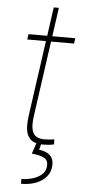

<svg xmlns="http://www.w3.org/2000/svg" viewBox="-60 -705 432 950"><g transform="rotate(5 156.5 -229.5)"><path d="M156.7 37.1Q177.7 39.1 195.1 47.4Q212.4 55.7 221.9 72.8Q231.4 89.8 227.5 119.6Q221.7 161.1 182.4 186.8Q143.1 212.4 82 212.4V188.5Q106.9 188.5 133.5 181.4Q160.2 174.3 179.4 158.9Q198.7 143.6 202.1 119.6Q206.5 87.4 186 75.2Q165.5 63 122.6 59.1L140.6 5.9Q108.9 -1.5 95.5 -32.2Q82 -63 90.8 -126.5L143.6 -501.5H50.8L54.7 -528.3H147.5L167.5 -670.9H192.9L172.9 -528.3H287.1L283.2 -501.5H168.9L116.2 -126.5Q109.9 -80.1 116.9 -56.4Q124 -32.7 140.4 -24.7Q156.7 -16.6 176.8 -16.6Q205.6 -16.6 227.1 -21L228 3.9Q216.8 7.3 200.7 8.5Q184.6 9.8 174.8 9.8Q169.9 9.8 164.1 9.3Z"/></g></svg>

Font: Robert Sans Thin
Style: Italic
Weight: 100
Italic angle: -8°
Designer: Christian Robertson (extended by Adam Twardoch)
Foundry: Google
Version: Version 12.135;April 2, 2019;FontCreator 11.5.0.2425 64-bit;